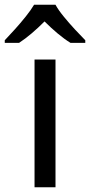

<svg xmlns="http://www.w3.org/2000/svg" viewBox="-60 -786 378 806"><path d="M173 0H85V-536H173ZM173 -766Q185 -744 207.5 -716.5Q230 -689 254.5 -662.5Q279 -636 298 -617V-606H236Q210 -622 182 -645.5Q154 -669 127 -696Q100 -669 73 -646Q46 -623 20 -606H-40V-617Q-21 -637 2.5 -663Q26 -689 48 -716.5Q70 -744 83 -766Z"/></svg>

Font: Noto Sans Canadian Aboriginal
Style: Regular
Weight: 400
Designer: Monotype Design Team, Typotheque's Kevin King
Foundry: Monotype Imaging Inc.
Version: Version 2.002